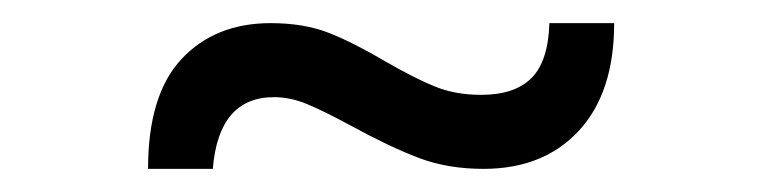

<svg xmlns="http://www.w3.org/2000/svg" viewBox="-20 -403 660 166"><path d="M108 -257Q108 -321 137 -352Q166 -383 214 -383Q243 -383 264.5 -374.5Q286 -366 313 -350Q339 -335 356.5 -328Q374 -321 396 -321Q425 -321 439.5 -335.5Q454 -350 455 -383H511Q511 -323 480.5 -290Q450 -257 398 -257Q367 -257 342 -266.5Q317 -276 284 -294Q260 -307 245.5 -313Q231 -319 217 -319Q169 -319 164 -257Z"/></svg>

Font: Tilda Sans
Style: Regular
Weight: 400
Designer: ParaType Ltd
Foundry: ParaType Ltd
Version: Version 1.002W